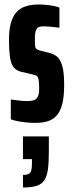

<svg xmlns="http://www.w3.org/2000/svg" viewBox="-20 -538 318 853"><path d="M136 8Q118 8 97.5 6Q77 4 59 0.5Q41 -3 28 -8V-96Q34 -95 43.5 -94Q53 -93 63.5 -91.5Q74 -90 84 -89.5Q94 -89 102 -89Q118 -89 129.5 -92.5Q141 -96 147.5 -107.5Q154 -119 154 -143Q154 -172 151.5 -184.5Q149 -197 143 -201Q137 -205 126 -207L74 -219Q54 -224 42 -237.5Q30 -251 25 -280.5Q20 -310 20 -363Q20 -405 28 -434.5Q36 -464 52 -482.5Q68 -501 93 -509.5Q118 -518 151 -518Q167 -518 184 -516.5Q201 -515 217 -512Q233 -509 244 -504V-415Q235 -416 222 -417.5Q209 -419 196.5 -420Q184 -421 174 -421Q159 -421 151 -417Q143 -413 139 -401.5Q135 -390 135 -371Q135 -346 136 -335Q137 -324 142 -320.5Q147 -317 156 -314L199 -303Q216 -299 231 -288.5Q246 -278 255.5 -249Q265 -220 265 -161Q265 -112 257.5 -79.5Q250 -47 234 -27.5Q218 -8 194 0Q170 8 136 8ZM82 295V239Q100 239 108.5 234Q117 229 119.5 217Q122 205 122 186V169H82V68H197V136Q197 183 193 213.5Q189 244 177.5 262Q166 280 143 287.5Q120 295 82 295Z"/></svg>

Font: Saira UltraCondensed ExtraBold
Style: Regular
Weight: 800
Width: 1
Designer: Hector Gatti with collaboration of the Omnibus-Type team
Foundry: Omnibus-Type
Version: Version 1.101